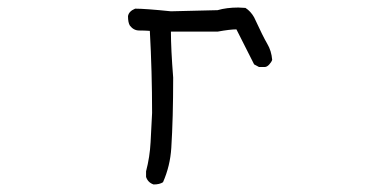

<svg xmlns="http://www.w3.org/2000/svg" viewBox="-20 -494 1040 510"><path d="M388 -4Q373 -9 368 -24V-39Q378 -77 380 -116.5Q382 -156 384 -194Q384 -303 378 -412Q364 -413 349.5 -413Q335 -413 325 -426Q320 -434 320 -451Q322 -464 339 -471Q366 -471 434 -464L558 -467Q582 -474 613 -474L632 -473Q646 -464 655 -448Q679 -396 690 -377.5Q701 -359 703 -335Q701 -329 695 -322.5Q689 -316 683 -316H668L655 -323L608 -416Q591 -416 558 -410H434Q434 -364 440 -288Q440 -180 435 -101Q432 -53 413 -10Q404 -4 388 -4Z"/></svg>

Font: Yozai
Style: Regular
Weight: 400
Designer: LXGW / Y.OzVox
Foundry: LXGW / Y.OzVox
Version: Version 0.861;October 22, 2024